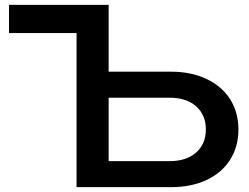

<svg xmlns="http://www.w3.org/2000/svg" viewBox="-20 -770 1026 790"><path d="M961 -237Q961 -167 927 -113Q893 -59 830 -29.5Q767 0 684 0H295V-693L355 -634H17V-750H427V-47L367 -107H678Q747 -107 787 -142.5Q827 -178 827 -237Q827 -297 787 -332.5Q747 -368 678 -368H351V-475H684Q767 -475 830 -445Q893 -415 927 -361.5Q961 -308 961 -237Z"/></svg>

Font: Unbounded Variable
Style: Regular
Weight: 400
Designer: Luke Prowse, Jean-Baptiste Morizot, Fátima Lázaro, Florian Runge
Foundry: NaN
Version: Version 1.600;FEAKit 1.0